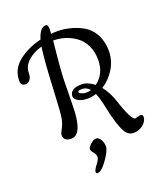

<svg xmlns="http://www.w3.org/2000/svg" viewBox="-161 -736 923 1101"><g transform="rotate(-20 300.0 -185.5)"><path d="M551 43 584 35Q600 35 600 51Q599 77 573.5 97.5Q548 118 516 118Q484 118 465 87Q438 42 414 -74Q403 -130 388 -166Q361 -157 331 -157Q301 -157 278.5 -169.5Q256 -182 256 -200Q258 -246 330 -246Q365 -246 405 -215Q467 -262 467 -346Q467 -396 448 -434.5Q429 -473 398 -495Q337 -538 262 -538Q260 -516 255 -468Q245 -368 243 -313L240 -155Q240 27 168 27Q122 27 122 -12Q122 -22 135.5 -46Q149 -70 155 -101.5Q161 -133 168 -286.5Q175 -440 187 -528Q134 -513 100.5 -482Q67 -451 67 -409Q67 -385 56 -370.5Q45 -356 29 -356Q0 -356 0 -387Q0 -457 56.5 -502.5Q113 -548 196 -568Q216 -635 252 -635Q266 -635 266 -603Q266 -596 264 -578Q275 -580 306 -580Q337 -580 376 -571Q415 -562 454.5 -540.5Q494 -519 518 -475.5Q542 -432 542 -374Q542 -316 512 -266Q482 -216 434 -186Q468 -144 487.5 -83Q507 -22 524 10.5Q541 43 551 43ZM369 -197Q349 -220 323 -220Q297 -220 297 -212Q297 -204 311 -198Q325 -192 340.5 -192Q356 -192 369 -197ZM241 264Q233 264 233 253Q233 242 253 216Q273 190 273 175.5Q273 161 260 146Q247 131 247 120Q247 109 266 91.5Q285 74 300 74Q315 74 327 92.5Q339 111 339 136Q339 161 302.5 212.5Q266 264 241 264Z"/></g></svg>

Font: Cookie
Style: Regular
Weight: 400
Designer: Ania Kruk
Foundry: Ania Kruk
Version: Version 1.004